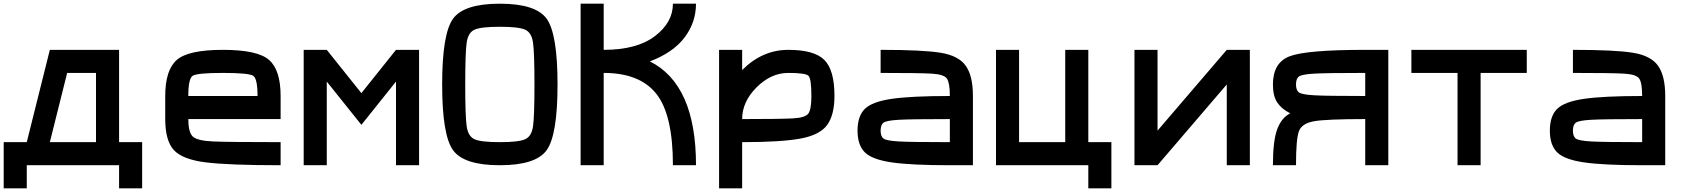

<svg xmlns="http://www.w3.org/2000/svg" viewBox="-20 -895 9165 1040"><path d="M500 -125V-500H343.8L250 -125ZM125 -125 250 -625H625V-125H750V125H625V0H125V125H0V-125Z M1375 -375Q1375 -468.8 1351.6 -484.4Q1328.1 -500 1187.5 -500Q1046.9 -500 1023.4 -484.4Q1000 -468.8 1000 -375ZM875 -250V-375Q875 -515.6 937.5 -570.3Q1000 -625 1187.5 -625Q1375 -625 1437.5 -570.3Q1500 -515.6 1500 -375V-250H1000Q1000 -179.7 1023.4 -156.2Q1046.9 -132.8 1132.8 -128.9Q1218.8 -125 1500 -125V0Q1218.8 0 1093.8 -15.6Q968.8 -31.2 921.9 -82Q875 -132.8 875 -250Z M1750 -625 1937.5 -390.6 2125 -625H2250V0H2125V-453.1L1937.5 -218.8L1750 -453.1V0H1625V-625Z M2875 -437.5Q2875 -609.4 2867.2 -664.1Q2859.4 -718.8 2824.2 -734.4Q2789.1 -750 2687.5 -750Q2585.9 -750 2550.8 -734.4Q2515.6 -718.8 2507.8 -664.1Q2500 -609.4 2500 -437.5Q2500 -265.6 2507.8 -210.9Q2515.6 -156.2 2550.8 -140.6Q2585.9 -125 2687.5 -125Q2789.1 -125 2824.2 -140.6Q2859.4 -156.2 2867.2 -210.9Q2875 -265.6 2875 -437.5ZM3000 -437.5Q3000 -164.1 2941.4 -82Q2882.8 0 2687.5 0Q2492.2 0 2433.6 -82Q2375 -164.1 2375 -437.5Q2375 -710.9 2433.6 -793Q2492.2 -875 2687.5 -875Q2882.8 -875 2941.4 -793Q3000 -710.9 3000 -437.5Z M3750 0H3625Q3625 -273.4 3535.2 -386.7Q3445.3 -500 3250 -500V0H3125V-875H3250V-625Q3429.7 -625 3527.3 -699.2Q3625 -773.4 3625 -875H3750Q3750 -773.4 3687.5 -691.4Q3625 -609.4 3500 -562.5Q3750 -437.5 3750 0Z M4375 -375Q4375 -468.8 4359.4 -484.4Q4343.8 -500 4250 -500Q4156.2 -500 4078.1 -421.9Q4000 -343.8 4000 -250Q4210.9 -250 4277.3 -253.9Q4343.8 -257.8 4359.4 -281.2Q4375 -304.7 4375 -375ZM4000 -625V-515.6Q4109.4 -625 4250 -625Q4390.6 -625 4445.3 -570.3Q4500 -515.6 4500 -375Q4500 -273.4 4460.9 -218.8Q4421.9 -164.1 4316.4 -144.5Q4210.9 -125 4000 -125V125H3875V-625Z M5125 -125V-250Q4914.1 -250 4847.7 -246.1Q4781.2 -242.2 4765.6 -230.5Q4750 -218.8 4750 -187.5Q4750 -156.2 4765.6 -144.5Q4781.2 -132.8 4847.7 -128.9Q4914.1 -125 5125 -125ZM5250 -375V0H5125Q4914.1 0 4808.6 -15.6Q4703.1 -31.2 4664.1 -70.3Q4625 -109.4 4625 -187.5Q4625 -265.6 4664.1 -304.7Q4703.1 -343.8 4808.6 -359.4Q4914.1 -375 5125 -375Q5125 -445.3 5109.4 -468.8Q5093.8 -492.2 5027.3 -496.1Q4960.9 -500 4750 -500V-625Q4976.6 -625 5074.2 -609.4Q5171.9 -593.8 5210.9 -539.1Q5250 -484.4 5250 -375Z M5500 -625V-125H5750V-625H5875V-125H6000V125H5875V0H5375V-625Z M6125 0V-625H6250V-187.5L6625 -625H6750V0H6625V-437.5L6250 0Z M6875 -437.5Q6875 -554.7 6964.8 -589.8Q7054.7 -625 7375 -625H7500V0H7375V-250Q7164.1 -250 7097.7 -238.3Q7031.2 -226.6 7015.6 -183.6Q7000 -140.6 7000 0H6875Q6875 -132.8 6898.4 -195.3Q6921.9 -257.8 6968.8 -281.2Q6921.9 -304.7 6898.4 -339.8Q6875 -375 6875 -437.5ZM7375 -500Q7164.1 -500 7097.7 -496.1Q7031.2 -492.2 7015.6 -480.5Q7000 -468.8 7000 -437.5Q7000 -406.2 7015.6 -394.5Q7031.2 -382.8 7097.7 -378.9Q7164.1 -375 7375 -375Z M8250 -625V-500H8000V0H7875V-500H7625V-625Z M8875 -125V-250Q8664.1 -250 8597.7 -246.1Q8531.2 -242.2 8515.6 -230.5Q8500 -218.8 8500 -187.5Q8500 -156.2 8515.6 -144.5Q8531.2 -132.8 8597.7 -128.9Q8664.1 -125 8875 -125ZM9000 -375V0H8875Q8664.1 0 8558.6 -15.6Q8453.1 -31.2 8414.1 -70.3Q8375 -109.4 8375 -187.5Q8375 -265.6 8414.1 -304.7Q8453.1 -343.8 8558.6 -359.4Q8664.1 -375 8875 -375Q8875 -445.3 8859.4 -468.8Q8843.8 -492.2 8777.3 -496.1Q8710.9 -500 8500 -500V-625Q8726.6 -625 8824.2 -609.4Q8921.9 -593.8 8960.9 -539.1Q9000 -484.4 9000 -375Z"/></svg>

Font: CraftyPE
Style: Regular
Weight: 400
Designer: Erek Butcher
Foundry: Haunted Coop
Version: Version 0.018;April 4, 2024;FontCreator 15.0.0.2962 64-bit